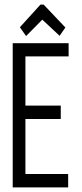

<svg xmlns="http://www.w3.org/2000/svg" viewBox="-20 -811 353 831"><path d="M35 0V-624H277V-567H90V-354H243V-296H90V-58H275V0ZM93 -655 66 -693 155 -791H169L263 -692L238 -656L163 -726Z"/></svg>

Font: Inconsolata ExtraCondensed Thin
Style: Regular
Weight: 100
Width: 2
Monospace: yes
Designer: Raph Levien, Cyreal, Brenton Simpson
Foundry: Raph Levien, Cyreal, Google
Version: Version 3.100; ttfautohint (v1.8.4.7-5d5b)